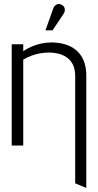

<svg xmlns="http://www.w3.org/2000/svg" viewBox="-20 -720 484 950"><path d="M352 -343V187L407 210V-346Q407 -378 399.5 -404Q392 -430 377.5 -449.5Q363 -469 342 -482.5Q321 -496 293.5 -503Q266 -510 233 -510Q208 -510 183.5 -504.5Q159 -499 136.5 -489.5Q114 -480 95 -467V-501H38V0H95V-425Q116 -437 136 -444.5Q156 -452 177.5 -456Q199 -460 222 -460Q246 -460 269 -454.5Q292 -449 311 -435.5Q330 -422 341 -399.5Q352 -377 352 -343ZM293 -649Q299 -657 300.5 -666Q302 -675 298.5 -683Q295 -691 286 -696Q277 -701 268.5 -700Q260 -699 253 -693Q246 -687 243 -677L205 -570H240Z"/></svg>

Font: Advent Pro
Style: Regular
Weight: 400
Designer: VivaRado, Andreas Kalpakidis
Foundry: VivaRado, Andreas Kalpakidis
Version: Version 3.000